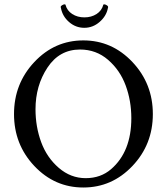

<svg xmlns="http://www.w3.org/2000/svg" viewBox="-20 -833 751 863"><path d="M444.3 -811.5Q444.3 -813.5 448.7 -813.5Q453.1 -813.5 459.5 -809.6Q465.8 -805.7 465.8 -802.7V-799.8Q464.8 -796.9 464.8 -795.9Q458 -760.7 427.7 -734.4Q397.5 -708 358.9 -708Q320.3 -708 290.5 -733.9Q260.7 -759.8 253.9 -796.9Q253.9 -797.9 252.9 -800.8V-802.7Q252.9 -805.7 259.3 -809.6Q265.6 -813.5 270 -813.5Q274.4 -813.5 274.4 -811.5Q281.2 -785.2 304.7 -770Q328.1 -754.9 359.4 -754.9Q390.6 -754.9 414.1 -770Q437.5 -785.2 444.3 -811.5ZM134.3 -86.9Q43 -183.6 43 -320.3Q43 -457 134.3 -554.2Q225.6 -651.4 354.5 -651.4Q483.4 -651.4 575.2 -554.2Q667 -457 667 -320.3Q667 -183.6 575.2 -86.9Q483.4 9.8 354.5 9.8Q225.6 9.8 134.3 -86.9ZM339.8 -610.4Q247.1 -610.4 193.4 -529.3Q139.6 -448.2 139.6 -341.8Q139.6 -263.7 165 -194.3Q190.4 -125 244.1 -78.6Q297.9 -32.2 365.2 -32.2Q432.6 -32.2 479.5 -72.8Q570.3 -151.4 570.3 -301.8Q570.3 -379.9 544.9 -448.7Q519.5 -517.6 465.8 -564Q412.1 -610.4 339.8 -610.4Z"/></svg>

Font: CrimsonText-Roman
Style: Roman
Weight: 400
Version: Version 0.13